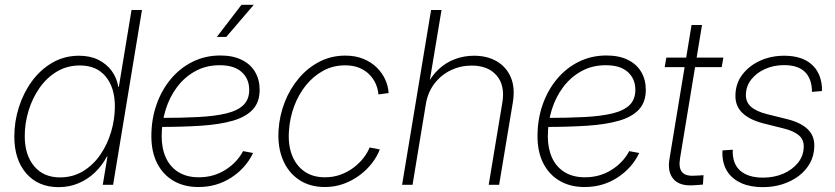

<svg xmlns="http://www.w3.org/2000/svg" viewBox="-20 -769 3476 799"><path d="M224.1 9.8Q138.7 9.8 89.1 -47.6Q39.6 -105 39.6 -200.7Q39.6 -263.2 58.6 -323Q77.6 -382.8 113 -431.2Q148.4 -479.5 198.2 -508.3Q248 -537.1 309.1 -537.1Q355 -537.1 389.4 -520Q423.8 -502.9 445.1 -473.6Q466.3 -444.3 472.2 -407.7H474.6L527.3 -727.5H570.8L450.7 0H407.7L427.2 -117.7H424.8Q405.8 -81.1 375.7 -52Q345.7 -22.9 307.1 -6.6Q268.6 9.8 224.1 9.8ZM229.5 -30.8Q283.2 -30.8 325.7 -56.6Q368.2 -82.5 397.7 -125.5Q427.2 -168.5 442.6 -220.9Q458 -273.4 458 -326.2Q458 -404.3 419.9 -450.4Q381.8 -496.6 312.5 -496.6Q259.3 -496.6 216.8 -471.2Q174.3 -445.8 144.5 -403.1Q114.7 -360.4 98.9 -308.3Q83 -256.3 83 -202.6Q83 -124 122.1 -77.4Q161.1 -30.8 229.5 -30.8Z M805.7 9.3Q746.6 9.3 702.6 -16.1Q658.7 -41.5 634.3 -88.9Q609.9 -136.2 609.9 -202.6Q609.9 -272 631.1 -333Q652.3 -394 690.9 -440.2Q729.5 -486.3 782 -512.2Q834.5 -538.1 897 -538.1Q949.2 -538.1 985.8 -520Q1022.5 -502 1041.5 -469.7Q1060.5 -437.5 1060.5 -395.5Q1060.5 -343.8 1031.7 -313Q1002.9 -282.2 948.7 -266.6Q894.5 -251 816.9 -245.8Q739.3 -240.7 641.6 -240.7L645.5 -278.3Q736.3 -278.3 805.7 -282Q875 -285.6 922.1 -297.1Q969.2 -308.6 993.2 -332Q1017.1 -355.5 1017.1 -395Q1017.1 -440.9 985.8 -469.2Q954.6 -497.6 894 -497.6Q837.9 -497.6 793.2 -473.1Q748.5 -448.7 717 -407Q685.5 -365.2 669.2 -312.3Q652.8 -259.3 652.8 -201.7Q652.8 -151.4 670.2 -113Q687.5 -74.7 722.2 -53Q756.8 -31.2 807.6 -31.2Q868.2 -31.2 917 -61.5Q965.8 -91.8 991.7 -140.1L1033.2 -132.3Q1003.4 -69.8 942.9 -30.3Q882.3 9.3 805.7 9.3ZM882.3 -615.2 984.9 -749H1036.1L921.4 -615.2Z M1332 9.3Q1269 9.3 1224.1 -21Q1179.2 -51.3 1157 -104.7Q1134.8 -158.2 1139.2 -227.5Q1143.1 -288.1 1164.8 -343.8Q1186.5 -399.4 1223.4 -443.1Q1260.3 -486.8 1309.3 -512.2Q1358.4 -537.6 1417 -537.6Q1459.5 -537.6 1492.4 -523.9Q1525.4 -510.3 1548.1 -487.8Q1570.8 -465.3 1583.3 -437.7Q1595.7 -410.2 1597.2 -381.8L1554.7 -376Q1553.2 -397.9 1543.9 -419.4Q1534.7 -440.9 1517.6 -458.5Q1500.5 -476.1 1475.3 -486.6Q1450.2 -497.1 1416 -497.1Q1366.2 -497.1 1325 -474.6Q1283.7 -452.1 1252.9 -413.8Q1222.2 -375.5 1204.1 -326.9Q1186 -278.3 1182.6 -225.6Q1178.2 -168 1194.8 -124.3Q1211.4 -80.6 1246.3 -55.9Q1281.2 -31.2 1332.5 -31.2Q1367.2 -31.2 1397.2 -42.2Q1427.2 -53.2 1451.2 -71.3Q1475.1 -89.4 1492.2 -111.1Q1509.3 -132.8 1518.1 -155.3L1560.5 -147Q1549.8 -118.7 1528.6 -90.8Q1507.3 -63 1477.5 -40.5Q1447.8 -18.1 1410.9 -4.4Q1374 9.3 1332 9.3Z M1752.4 -337.4 1696.8 0H1653.3L1773.9 -727.5H1817.4L1764.2 -408.2H1753.4Q1774.4 -452.1 1805.2 -480.7Q1835.9 -509.3 1873.8 -523.2Q1911.6 -537.1 1952.6 -537.1Q2007.8 -537.1 2047.6 -513.7Q2087.4 -490.2 2105.7 -447.3Q2124 -404.3 2114.3 -343.8L2057.1 0H2013.7L2070.3 -341.3Q2082.5 -412.6 2047.1 -454.3Q2011.7 -496.1 1942.9 -496.1Q1896.5 -496.1 1856.2 -476.8Q1815.9 -457.5 1788.3 -421.6Q1760.7 -385.7 1752.4 -337.4Z M2412.6 9.3Q2353.5 9.3 2309.6 -16.1Q2265.6 -41.5 2241.2 -88.9Q2216.8 -136.2 2216.8 -202.6Q2216.8 -272 2238 -333Q2259.3 -394 2297.9 -440.2Q2336.4 -486.3 2388.9 -512.2Q2441.4 -538.1 2503.9 -538.1Q2556.2 -538.1 2592.8 -520Q2629.4 -502 2648.4 -469.7Q2667.5 -437.5 2667.5 -395.5Q2667.5 -343.8 2638.7 -313Q2609.9 -282.2 2555.7 -266.6Q2501.5 -251 2423.8 -245.8Q2346.2 -240.7 2248.5 -240.7L2252.4 -278.3Q2343.3 -278.3 2412.6 -282Q2481.9 -285.6 2529.1 -297.1Q2576.2 -308.6 2600.1 -332Q2624 -355.5 2624 -395Q2624 -440.9 2592.8 -469.2Q2561.5 -497.6 2501 -497.6Q2444.8 -497.6 2400.1 -473.1Q2355.5 -448.7 2324 -407Q2292.5 -365.2 2276.1 -312.3Q2259.8 -259.3 2259.8 -201.7Q2259.8 -151.4 2277.1 -113Q2294.4 -74.7 2329.1 -53Q2363.8 -31.2 2414.6 -31.2Q2475.1 -31.2 2523.9 -61.5Q2572.8 -91.8 2598.6 -140.1L2640.1 -132.3Q2610.4 -69.8 2549.8 -30.3Q2489.3 9.3 2412.6 9.3Z M2990.2 -529.3 2983.4 -489.7H2746.1L2752.9 -529.3ZM2857.9 -665H2901.4L2810.1 -111.3Q2803.2 -70.3 2818.6 -52.5Q2834 -34.7 2873 -38.1Q2880.9 -38.1 2890.1 -38.8Q2899.4 -39.6 2907.7 -40L2905.3 -1Q2896.5 0 2886 0.7Q2875.5 1.5 2865.7 2Q2808.1 5.9 2782.5 -23.9Q2756.8 -53.7 2766.1 -108.4Z M3154.8 9.8Q3103.5 9.8 3066.4 -6.3Q3029.3 -22.5 3008.5 -52.7Q2987.8 -83 2986.3 -126Q2985.8 -131.3 2986.3 -134.5Q2986.8 -137.7 2986.8 -143.1L3029.3 -146Q3026.9 -88.4 3060.1 -59.1Q3093.3 -29.8 3155.3 -29.8Q3201.2 -29.8 3239.3 -46.1Q3277.3 -62.5 3300.8 -91.6Q3324.2 -120.6 3324.7 -158.2Q3325.2 -188.5 3304 -206.3Q3282.7 -224.1 3241.2 -234.4L3157.2 -255.4Q3098.6 -270.5 3068.8 -299.6Q3039.1 -328.6 3040.5 -373.5Q3041.5 -422.4 3069.6 -459Q3097.7 -495.6 3143.3 -516.4Q3189 -537.1 3243.2 -537.1Q3314.5 -537.1 3355 -503.2Q3395.5 -469.2 3400.4 -407.2Q3400.4 -402.8 3400.4 -399.2Q3400.4 -395.5 3400.4 -390.1L3358.9 -386.7Q3358.9 -440.4 3330.1 -469.2Q3301.3 -498 3242.7 -498Q3199.7 -498 3163.8 -481.9Q3127.9 -465.8 3106.2 -438Q3084.5 -410.2 3084 -374.5Q3083.5 -343.8 3105.5 -324.5Q3127.4 -305.2 3172.4 -293.9L3254.9 -273.4Q3312 -259.3 3341.1 -231.4Q3370.1 -203.6 3368.7 -159.2Q3367.7 -121.1 3350.6 -90.1Q3333.5 -59.1 3303.7 -36.6Q3273.9 -14.2 3235.8 -2.2Q3197.8 9.8 3154.8 9.8Z"/></svg>

Font: Inter 24pt ExtraLight
Style: Italic
Weight: 250
Italic angle: -9.3988°
Version: Version 4.001;git-66647c0bb